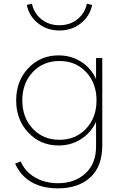

<svg xmlns="http://www.w3.org/2000/svg" viewBox="-20 -784 677 1054"><path d="M297.4 250Q212.4 250 152.8 215.6Q93.3 181.2 63 114.7L93.8 102.1Q116.7 157.2 171.6 189.5Q226.6 221.7 298.3 221.7Q390.1 221.7 448.7 168.2Q507.3 114.7 507.3 20.5V-115.2Q478.5 -54.2 424.1 -19.8Q369.6 14.6 301.8 14.6Q202.1 14.6 135.5 -55.9Q68.8 -126.5 68.8 -232.9Q68.8 -339.4 135.3 -409.7Q201.7 -480 301.8 -480Q369.6 -480 424.1 -445.8Q478.5 -411.6 507.3 -350.6V-465.3H541.5V12.7Q541.5 129.9 475.6 189.9Q409.7 250 297.4 250ZM306.2 -449.2Q217.3 -449.2 159.9 -388.4Q102.5 -327.6 102.5 -232.9Q102.5 -138.2 159.9 -77.4Q217.3 -16.6 306.2 -16.6Q395 -16.6 452.4 -77.4Q509.8 -138.2 509.8 -232.9Q509.8 -328.1 452.6 -388.7Q395.5 -449.2 306.2 -449.2ZM127 -756.8 155.3 -763.7Q166.5 -710.9 207.5 -678.2Q248.5 -645.5 306.2 -645.5Q363.8 -645.5 404.8 -678.2Q445.8 -710.9 457 -763.7L485.8 -756.8Q472.7 -694.3 423.1 -655.5Q373.5 -616.7 306.2 -616.7Q238.8 -616.7 189.5 -655.5Q140.1 -694.3 127 -756.8Z"/></svg>

Font: Spartan MB ExtLt
Style: Regular
Weight: 200
Designer: Matt Bailey, Mirko Velimirovic
Foundry: Matt Bailey
Version: Version 1.005